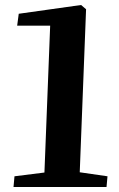

<svg xmlns="http://www.w3.org/2000/svg" viewBox="-20 -750 476 770"><path d="M158.2 -58.1 181.2 -647H48.8L55.2 -694.8L305.2 -730L325.2 -712.9L299.8 -59.1L411.1 -43L407.2 0H34.2L38.1 -43Z"/></svg>

Font: Literata SemiBold
Style: Italic
Weight: 650
Italic angle: -2.39999°
Designer: Latin by Veronika Burian and Jose Scaglione. Greek by Irene Vlachou. Cyrillic by Vera Evstafieva
Foundry: TypeTogether
Version: Version 3.021